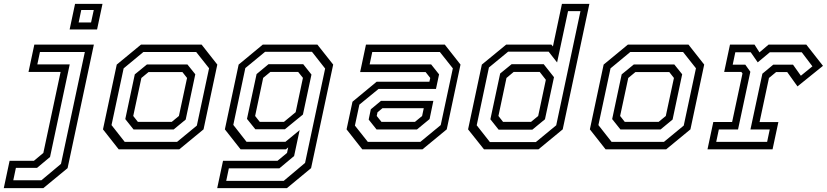

<svg xmlns="http://www.w3.org/2000/svg" viewBox="-128 -770 4264 990"><path d="M-108.5 200 -78.5 59H47L95.5 18.5L184.5 -399H19L49 -540H356L220.5 97L95.5 200ZM-59.5 159.5H85.5L186.5 75L309.5 -502H78L64.5 -438H231.5L130 39.5L63 95.5H-46ZM231 -618 259 -750H400.5L372.5 -618ZM277.5 -654H341.5L355.5 -718.5H291Z M484 0 403 -103 474 -437 599 -540H911.5L992.5 -437L921.5 -103L796.5 0ZM515 -38.5H785L887 -122.5L950 -418L883.5 -502H611.5L509.5 -417.5L447 -125ZM560.5 -102.5 518 -156 567 -386.5 629.5 -437.5H838.5L879 -387L829.5 -153.5L767.5 -102.5ZM583 -141.5H757.5L794.5 -172L836.5 -368L812.5 -398.5H638L601 -368L559 -172Z M992 200 1022 59H1303L1352 18.5L1358 -10L1346 0H1112.5L1031.5 -103L1102.5 -437L1227 -540H1508.5L1590 -437L1476 97L1351.5 200ZM1038.5 162.5H1335L1445 70L1548.5 -416.5L1480.5 -503H1239L1137 -419L1075 -126L1143 -39H1344L1417 -99L1388.5 34.5L1312.5 98H1052ZM1188.5 -103.5 1145.5 -157 1195 -388 1256.5 -439H1435.5L1478 -385.5L1434 -179.5L1341 -103.5ZM1211.5 -141.5H1336L1396.5 -191.5L1434 -368.5L1409.5 -399H1266L1229 -368.5L1187.5 -172Z M1740 0 1659 -103 1689.5 -245.5 1814 -348.5H2086L2090.5 -368L2066.5 -398.5H1729L1759 -540H2165.5L2246.5 -437L2175.5 -103L2050.5 0ZM1813.5 -102.5 1773 -153.5 1784 -206.5 1836.5 -250H2106.5L2087 -156L2022 -102.5ZM1768.5 -38.5H2039.5L2144.5 -125L2207 -417.5L2140 -502H1791.5L1778 -438H2095L2136 -386.5L2120 -311.5H1824L1725 -230.5L1702 -122.5ZM1839 -141.5H2011.5L2048.5 -172L2057 -212H1844L1818.5 -191L1814.5 -172Z M2648.5 0H2367.5L2285.5 -103L2356.5 -437L2482 -540H2715L2723 -530.5L2769.5 -750H2911L2773.5 -103ZM2617 -101.5H2443L2400.5 -155L2451 -391L2510 -439H2675.5L2728.5 -372L2682 -155ZM2610 -141.5 2647 -172 2686.5 -358.5 2655 -399H2520.5L2483.5 -368L2442 -172L2466 -141.5ZM2635 -37.5 2740 -124 2865 -712.5H2801L2744.5 -448L2701 -503.5H2492L2393 -422L2330 -124L2398 -37.5Z M2994.5 0 2913.5 -103 2984.5 -437 3109.5 -540H3422L3503 -437L3432 -103L3307 0ZM3025.5 -38.5H3295.5L3397.5 -122.5L3460.5 -418L3394 -502H3122L3020 -417.5L2957.5 -125ZM3071 -102.5 3028.5 -156 3077.5 -386.5 3140 -437.5H3349L3389.5 -387L3340 -153.5L3278 -102.5ZM3093.5 -141.5H3268L3305 -172L3347 -368L3323 -398.5H3148.5L3111.5 -368L3069.5 -172Z M3520 0 3550 -141H3647L3700.5 -391.5L3694.5 -399H3606L3636 -540H3762.5L3788 -500L3835 -540H4029.5L4115.5 -430.5L3984 -324.5L3931 -398.5H3874L3837 -368L3788.5 -140.5H3885.5L3855.5 0ZM3565 -38.5H3827.5L3841 -102.5H3741.5L3803 -390L3859 -436.5H3961L4001.5 -379.5L4061 -428L4006 -500.5H3841.5L3779 -448.5L3743 -500.5H3663.5L3650 -436.5H3715L3741 -400L3677.5 -102.5H3578.5Z"/></svg>

Font: Tourney
Style: Italic
Weight: 400
Italic angle: -12°
Version: Version 1.015